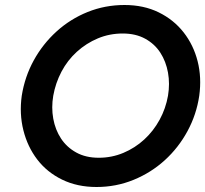

<svg xmlns="http://www.w3.org/2000/svg" viewBox="-20 -733 821 768"><path d="M193 -350Q202 -401 226 -446.5Q250 -492 287.5 -526Q325 -560 371.5 -579.5Q418 -599 471 -599Q523 -599 561 -578Q599 -557 621.5 -522Q644 -487 652 -442.5Q660 -398 652 -350Q643 -299 618.5 -254Q594 -209 557 -175Q520 -141 473.5 -121.5Q427 -102 375 -102Q323 -102 285 -123Q247 -144 224 -179Q201 -214 193 -258.5Q185 -303 193 -350ZM67 -350Q57 -278 73.5 -212Q90 -146 129 -95Q168 -44 228.5 -14.5Q289 15 366 15Q444 15 514 -13.5Q584 -42 639 -92Q694 -142 730 -208.5Q766 -275 777 -350Q787 -423 770.5 -488Q754 -553 714.5 -603.5Q675 -654 615 -683.5Q555 -713 478 -713Q400 -713 330.5 -685Q261 -657 206 -607Q151 -557 115 -491.5Q79 -426 67 -350Z"/></svg>

Font: Jost Medium
Style: Italic
Weight: 500
Italic angle: -5°
Version: Version 3.710